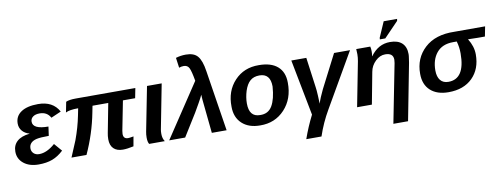

<svg xmlns="http://www.w3.org/2000/svg" viewBox="-72 -1154 4611 1765"><g transform="rotate(-10 2233.0 -271.0)"><path d="M226 -83Q298 -83 375 -151L438 -78Q388 -31 333.5 -10.5Q279 10 205 10Q119 10 66 -32.5Q13 -75 13 -143Q13 -203 53 -239Q93 -275 170 -283L171 -284Q128 -296 103.5 -325Q79 -354 79 -394Q79 -462 135 -500Q191 -538 294 -538Q432 -538 488 -434L394 -393Q363 -451 294 -451Q254 -451 231 -434Q208 -417 208 -388Q208 -318 353 -318L341 -233Q264 -233 227 -225Q155 -208 155 -148Q155 -120 174.5 -101.5Q194 -83 226 -83Z M932 -436H785L773 -375Q736 -183 652 0H512Q555 -99 575 -150Q617 -264 638 -371L651 -436Q568 -436 534 -417L553 -514Q583 -528 645 -528H1201L1183 -436H1069L1015 -161Q1012 -144 1012 -132Q1012 -86 1056 -86Q1068 -86 1096 -91L1107 -93L1091 -3Q1031 10 991 10Q935 10 904.5 -20Q874 -50 874 -107Q874 -138 880 -166Z M1363 -71Q1363 -29 1383 0H1237Q1224 -20 1224 -61Q1224 -90 1229 -115L1310 -528H1447L1366 -111Q1363 -95 1363 -71Z M1871 -567 1960 0H1822L1790 -315Q1787 -351 1787 -362Q1780 -344 1749 -289L1703 -209L1573 0H1424L1755 -498Q1739 -590 1724 -620Q1709 -650 1674 -650Q1652 -650 1630 -642L1617 -736Q1662 -750 1711 -750Q1786 -750 1820 -710Q1856 -669 1871 -567Z M2590 -333Q2592 -182 2501.5 -85Q2411 12 2272 10Q2166 10 2104 -47.5Q2042 -105 2042 -205Q2039 -351 2127.5 -445.5Q2216 -540 2355 -538Q2469 -538 2529.5 -485Q2590 -432 2590 -333ZM2446 -323Q2446 -444 2344 -444Q2289 -444 2256 -414Q2224 -386 2204 -325Q2186 -266 2186 -210Q2186 -84 2287 -84Q2364 -81 2401 -143.5Q2438 -206 2446 -323Z M2758 -5 2657 -528H2797L2835 -248Q2839 -224 2842 -166Q2845 -114 2845 -92Q2861 -144 2897 -218L3056 -528H3205L2915 -26Q2850 85 2809 208H2667Q2706 97 2758 -5Z M3729 -399Q3729 -384 3725 -360Q3722 -332 3719 -319L3617 208H3480L3578 -291Q3591 -349 3591 -371Q3591 -434 3516 -434Q3466 -434 3425 -394Q3382 -353 3372 -296L3316 0H3178L3259 -416Q3265 -449 3265 -479Q3265 -502 3263 -528H3394Q3399 -508 3399 -483Q3399 -453 3395 -438H3397Q3469 -538 3579 -538Q3653 -538 3691 -502Q3729 -466 3729 -399ZM3543 -578H3492L3494 -594L3556 -736H3681L3678 -718Z M4031 10Q3924 10 3863 -45.5Q3802 -101 3802 -201Q3801 -347 3901.5 -440Q4002 -533 4180 -528H4466L4448 -436H4383L4292 -438L4291 -437Q4337 -364 4337 -289Q4337 -153 4255 -71.5Q4173 10 4031 10ZM4046 -84Q4201 -84 4201 -322Q4201 -382 4185 -436H4150Q4049 -436 3996 -371Q3945 -308 3945 -208Q3945 -149 3971 -116.5Q3997 -84 4046 -84Z"/></g></svg>

Font: Libra Sans
Style: Bold Italic
Weight: 700
Italic angle: -12°
Foundry: Context Ltd
Version: Version 1.002